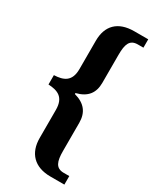

<svg xmlns="http://www.w3.org/2000/svg" viewBox="-223 -824 831 1014"><g transform="rotate(30 192.5 -317.0)"><path d="M276 126H361V74H327C278 74 266 39 266 -24V-196C266 -258 236 -298 170 -316V-322C238 -339 266 -379 266 -440V-611C266 -675 278 -709 327 -709H361V-760H276C177 -760 125 -707 125 -615V-442C125 -366 81 -349 24 -347V-290C81 -287 125 -271 125 -193V-22C125 69 177 126 276 126Z"/></g></svg>

Font: Noto Serif Myanmar Condensed
Style: Bold
Weight: 700
Width: 3
Designer: Ben Mitchell and the Monotype Design Team
Foundry: Monotype Imaging Inc.
Version: Version 2.106